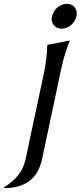

<svg xmlns="http://www.w3.org/2000/svg" viewBox="-47 -767 419 997"><path d="M300.3 -747.1Q327.6 -747.1 341.3 -728.5Q351.6 -714.8 351.6 -697.3Q351.6 -688.5 350.1 -682.6Q343.3 -655.3 321.8 -636.7Q299.8 -618.2 272.9 -618.2Q246.6 -618.2 231.9 -636.7Q221.2 -650.4 221.2 -668.5Q221.2 -674.3 223.1 -682.6Q229.5 -710 251.5 -728.5Q273.4 -747.1 300.3 -747.1ZM315.9 -556.6Q287.6 -486.8 272 -414.6L171.4 59.6Q139.6 210 -27.3 210L-26.4 205.1Q66.9 150.4 85.9 59.6L181.6 -390.1Q196.3 -458.5 198.7 -534.2Z"/></svg>

Font: Classica
Style: Book Oblique
Weight: 400
Italic angle: -12°
Designer: Wojciech Kalinowski "wmk69" (wmk69@o2.pl)
Foundry: Wojciech Kalinowski "wmk69" (wmk69@o2.pl)
Version: Version 2.1.1; 2021-05-14